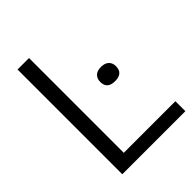

<svg xmlns="http://www.w3.org/2000/svg" viewBox="-211 -849 959 959"><g transform="rotate(-45 268.0 -370.0)"><path d="M84.5 0V-740H165.5V-70.5H530V0ZM388 -354Q332.5 -354 332.5 -404Q332.5 -427.5 346.8 -441Q361 -454.5 388 -454.5Q415 -454.5 429.5 -441Q444 -427.5 444 -404Q444 -354 388 -354Z"/></g></svg>

Font: Encode Sans
Style: Regular
Weight: 400
Designer: Multiple Designers
Foundry: Impallari Type
Version: Version 3.002; ttfautohint (v1.8.3) -l 8 -r 50 -G 200 -x 14 